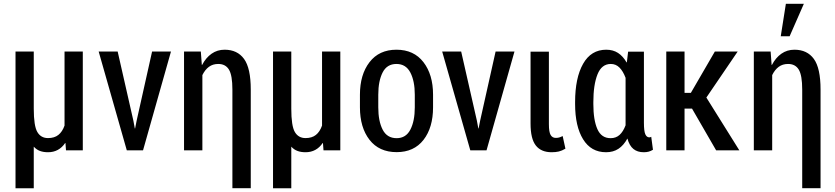

<svg xmlns="http://www.w3.org/2000/svg" viewBox="-20 -804 4465 1027"><path d="M160.6 -528.3V-222.7Q160.6 -130.4 179.7 -97.9Q198.7 -65.4 236.8 -65.4Q271 -65.4 292.2 -82.3Q313.5 -99.1 325.2 -132.3V-528.3H422.9V0H333L330.1 -38.6L328.6 -39.1Q312 -14.6 289.1 -2.2Q266.1 10.3 236.8 10.3Q212.4 10.3 193.8 3.4Q175.3 -3.4 160.6 -19.5V203.1H63V-528.3Z M693.4 -158.7 701.2 -116.7H702.6L710.9 -158.7L793.5 -528.3H894.5L745.1 0H658.2L507.8 -528.3H609.4Z M1054.2 -528.3 1059.6 -456.5H1061Q1081.1 -495.1 1111.6 -516.6Q1142.1 -538.1 1181.6 -538.1Q1249.5 -538.1 1285.4 -488.8Q1321.3 -439.5 1321.3 -325.2V202.6H1223.1V-324.7Q1223.1 -400.9 1204.8 -431.4Q1186.5 -461.9 1147.5 -461.9Q1118.2 -461.9 1097.4 -446.5Q1076.7 -431.2 1062.5 -402.3V0H964.4V-528.3Z M1538.1 -528.3V-222.7Q1538.1 -130.4 1557.1 -97.9Q1576.2 -65.4 1614.3 -65.4Q1648.4 -65.4 1669.7 -82.3Q1690.9 -99.1 1702.6 -132.3V-528.3H1800.3V0H1710.4L1707.5 -38.6L1706.1 -39.1Q1689.5 -14.6 1666.5 -2.2Q1643.6 10.3 1614.3 10.3Q1589.8 10.3 1571.3 3.4Q1552.7 -3.4 1538.1 -19.5V203.1H1440.4V-528.3Z M1905.3 -297.4Q1905.3 -404.8 1956.5 -471.4Q2007.8 -538.1 2100.6 -538.1Q2193.8 -538.1 2245.1 -471.4Q2296.4 -404.8 2296.4 -297.4V-230Q2296.4 -121.6 2245.4 -55.9Q2194.3 9.8 2101.6 9.8Q2007.8 9.8 1956.5 -56.2Q1905.3 -122.1 1905.3 -230ZM2003.4 -230Q2003.4 -155.8 2026.9 -110.4Q2050.3 -64.9 2101.6 -64.9Q2151.4 -64.9 2175 -110.6Q2198.7 -156.2 2198.7 -230V-297.4Q2198.7 -370.6 2174.8 -416.3Q2150.9 -461.9 2100.6 -461.9Q2049.8 -461.9 2026.6 -416.3Q2003.4 -370.6 2003.4 -297.4Z M2530.8 -158.7 2538.6 -116.7H2540L2548.3 -158.7L2630.9 -528.3H2731.9L2582.5 0H2495.6L2345.2 -528.3H2446.8Z M2916 -527.8V-139.6Q2916 -97.7 2925.3 -82Q2934.6 -66.4 2952.6 -66.4Q2963.4 -66.4 2970.9 -68.6Q2978.5 -70.8 2989.7 -76.2L3004.4 -8.8Q2985.8 2.4 2969.2 6.3Q2952.6 10.3 2930.7 10.3Q2874.5 10.3 2846.2 -25.6Q2817.9 -61.5 2817.9 -143.1V-527.8Z M3424.3 -527.8V-147.5Q3424.3 -103 3431.6 -86.2Q3439 -69.3 3453.1 -69.3Q3456.1 -69.3 3458.5 -70.1Q3460.9 -70.8 3463.4 -72.3L3472.7 -2.9Q3460.4 4.4 3449.2 7.3Q3438 10.3 3423.3 10.3Q3389.6 10.3 3368.2 -7.1Q3346.7 -24.4 3335.9 -63Q3315.9 -26.4 3288.1 -8.1Q3260.3 10.3 3221.7 10.3Q3141.6 10.3 3098.9 -59.1Q3056.2 -128.4 3056.2 -247.6V-257.8Q3056.2 -387.2 3098.9 -462.6Q3141.6 -538.1 3222.7 -538.1Q3259.3 -538.1 3285.9 -520.8Q3312.5 -503.4 3331.5 -470.2L3333 -470.7L3339.8 -527.8ZM3153.8 -247.6Q3153.8 -162.1 3175.3 -113.5Q3196.8 -64.9 3246.1 -64.9Q3274.9 -64.9 3294.2 -82.5Q3313.5 -100.1 3326.2 -133.8V-147.5V-387.7Q3313 -422.9 3293.7 -442.4Q3274.4 -461.9 3247.1 -461.9Q3198.2 -461.9 3176 -406.2Q3153.8 -350.6 3153.8 -257.8Z M3681.6 -223.1H3641.6V0H3543.9V-528.3H3641.6V-307.1H3675.3L3803.7 -528.3H3925.8L3758.3 -282.2L3934.6 0H3810.5Z M4102.1 -528.3 4107.4 -456.5H4108.9Q4128.9 -495.1 4159.4 -516.6Q4189.9 -538.1 4229.5 -538.1Q4297.4 -538.1 4333.3 -488.8Q4369.1 -439.5 4369.1 -325.2V202.6H4271V-324.7Q4271 -400.9 4252.7 -431.4Q4234.4 -461.9 4195.3 -461.9Q4166 -461.9 4145.3 -446.5Q4124.5 -431.2 4110.4 -402.3V0H4012.2V-528.3ZM4183.6 -783.7H4279.8L4203.6 -609.9H4156.2Z"/></svg>

Font: Franco
Style: Regular
Weight: 400
Designer: Google
Version: Version 1.200311; 2013